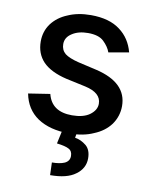

<svg xmlns="http://www.w3.org/2000/svg" viewBox="-86 -617 708 900"><g transform="rotate(10 268.0 -167.0)"><path d="M350 -445Q326 -468 275 -468Q229 -468 199 -448Q169 -429 169 -397Q169 -369 189 -352Q210 -336 255 -325L342 -305Q491 -270 491 -158Q491 -110 463 -70Q434 -31 384 -11Q336 11 268 11Q177 11 118 -28Q61 -67 47 -140L150 -156Q170 -75 267 -75Q320 -75 350 -96Q382 -119 382 -150Q382 -202 305 -219L212 -239Q136 -257 99 -295Q63 -333 63 -391Q63 -439 90 -476Q118 -513 165 -532Q212 -553 274 -553Q362 -553 413 -514Q463 -477 480 -412L384 -395Q375 -421 350 -445ZM354 51Q377 71 377 111Q377 159 335 189Q295 219 215 219L213 159Q250 159 273 149Q296 138 296 114Q296 90 278 81Q262 72 221 67L236 -3H305L300 26Q328 30 354 51Z"/></g></svg>

Font: Sinter Medium
Style: Regular
Weight: 500
Foundry: Adobe & rsms
Version: Version 1.000